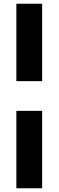

<svg xmlns="http://www.w3.org/2000/svg" viewBox="-20 -846 313 1027"><path d="M205.5 -412H67.5V-826H205.5ZM205.5 161H67.5V-253H205.5Z"/></svg>

Font: Public Sans Black
Style: Regular
Weight: 900
Designer: The Public Sans Project Authors: Dan O. Williams and USWDS (Libre Franklin designed by Pablo Impallari and Rodrigo Fuenz
Version: Version 1.007